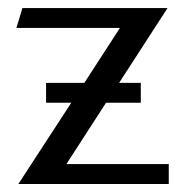

<svg xmlns="http://www.w3.org/2000/svg" viewBox="-20 -460 460 480"><path d="M279.8 -390.1H21L36.1 -439.9H398.9L277.8 -252.9H332V-203.1H245.1L146 -49.8H401.9V0H25.9L158.2 -203.1H95.2V-252.9H190.9Z"/></svg>

Font: Pfennig
Style: Medium
Weight: 500
Version: Version 20120410 ; ttfautohint (v0.8)